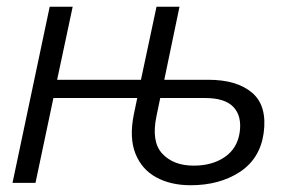

<svg xmlns="http://www.w3.org/2000/svg" viewBox="-20 -541 866 568"><path d="M544 7Q485 7 442 -16.5Q399 -40 380.5 -87Q362 -134 376 -203L386 -251H138L85 0H17L127 -521H195L149 -305H397L443 -521H511L466 -305H596Q681 -305 726 -266.5Q771 -228 760 -147Q749 -71 689 -32Q629 7 544 7ZM443 -198Q427 -122 460 -86.5Q493 -51 553 -51Q608 -51 645 -76.5Q682 -102 689 -149Q696 -197 671 -224Q646 -251 587 -251H454Z"/></svg>

Font: Raleway
Style: Italic
Weight: 400
Italic angle: -12°
Designer: Matt McInerney, Pablo Impallari, Rodrigo Fuenzalida
Foundry: Matt McInerney, Pablo Impallari, Rodrigo Fuenzalida
Version: Version 4.026